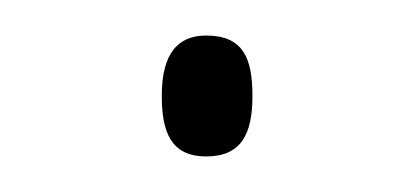

<svg xmlns="http://www.w3.org/2000/svg" viewBox="-20 -382 232 108"><path d="M71 -328C71 -308 76 -294 96 -294C116 -294 122 -307 122 -328C122 -349 117 -362 96 -362C76 -362 71 -346 71 -328Z"/></svg>

Font: Noto Sans Arabic UI Cn Th
Style: Regular
Weight: 100
Width: 3
Designer: Monotype Design Team, Nadine Chahine and Nizar Qandah
Foundry: Monotype Imaging Inc.
Version: Version 2.010